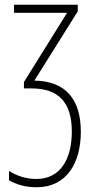

<svg xmlns="http://www.w3.org/2000/svg" viewBox="-20 -549 395 810"><path d="M308 -529H39V-495H263L81 -203V-176H113C230 -176 283 -114 283 6C283 126 232 206 134 206C88 206 49 192 18 172V212C46 227 82 241 134 241C263 241 321 136 321 7C321 -129 258 -207 125 -209L308 -501Z"/></svg>

Font: Noto Sans Condensed ExtraLight
Style: Regular
Weight: 200
Width: 3
Designer: Monotype Design Team
Foundry: Monotype Imaging Inc.
Version: Version 2.013